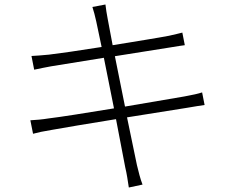

<svg xmlns="http://www.w3.org/2000/svg" viewBox="-20 -798 1040 854"><path d="M115 -263 127 -203C149 -209 172 -214 209 -220C260 -229 376 -249 496 -268L537 -54C544 -25 548 3 553 36L614 23C604 -2 596 -35 589 -64L545 -276L809 -318C846 -324 873 -329 890 -331L879 -387C861 -381 838 -376 800 -369L536 -324L491 -548L743 -588C767 -592 792 -596 802 -597L791 -653C778 -650 760 -645 732 -639C686 -630 585 -614 481 -597L459 -714C455 -734 451 -760 449 -778L391 -767C397 -748 403 -727 408 -703L432 -589C333 -573 240 -560 198 -555C166 -552 142 -550 120 -549L132 -488C159 -494 181 -498 207 -503L442 -541L487 -316C365 -296 246 -277 194 -271C171 -267 137 -264 115 -263Z"/></svg>

Font: Noto Sans TC Light
Style: Regular
Weight: 300
Designer: Ryoko NISHIZUKA 西塚涼子 (kana, bopomofo & ideographs); Paul D. Hunt (Latin, Greek & Cyrillic); Sandoll Communications 산돌커뮤니
Foundry: Adobe
Version: Version 2.004;hotconv 1.0.118;makeotfexe 2.5.65603